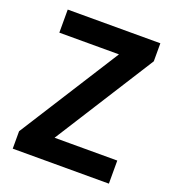

<svg xmlns="http://www.w3.org/2000/svg" viewBox="-129 -800 813 899"><g transform="rotate(20 278.0 -350.0)"><path d="M35.7 0H514.8V-115H161.3L180 -79.8L516.5 -610.2V-700H55V-585H410.2L380.2 -629.2L35.7 -86.8Z"/></g></svg>

Font: Tilda Sans VF
Style: Regular
Weight: 400
Designer: ParaType Ltd
Foundry: ParaType Ltd
Version: Version 1.010